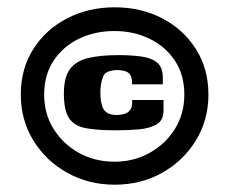

<svg xmlns="http://www.w3.org/2000/svg" viewBox="-20 -505 627 526"><path d="M37 -246Q37 -317 71.5 -371Q106 -425 164.5 -455Q223 -485 294 -485Q366 -485 424 -455Q482 -425 516.5 -371Q551 -317 551 -246Q551 -176 516.5 -120Q482 -64 424 -31.5Q366 1 294 1Q223 1 164.5 -31.5Q106 -64 71.5 -120Q37 -176 37 -246ZM101 -246Q101 -193 127 -151.5Q153 -110 196.5 -86Q240 -62 294 -62Q346 -62 389.5 -86Q433 -110 459 -151.5Q485 -193 485 -246Q485 -300 459 -339Q433 -378 389.5 -399Q346 -420 294 -420Q240 -420 196.5 -399Q153 -378 127 -339Q101 -300 101 -246ZM304 -354Q341 -354 368.5 -350Q396 -346 411 -333Q426 -320 426 -293Q426 -289 426 -284Q426 -279 426 -274H342Q342 -279 341.5 -284Q341 -289 340 -293Q337 -304 327 -308.5Q317 -313 300 -313Q288 -313 276 -308.5Q264 -304 261 -291Q258 -283 256.5 -273Q255 -263 255 -253Q255 -245 255.5 -237.5Q256 -230 258 -222Q263 -190 299 -190Q312 -190 323.5 -194Q335 -198 340 -210Q341 -213 341.5 -216.5Q342 -220 342 -225Q342 -227 342 -228Q342 -229 342 -231H428Q428 -224 428 -216.5Q428 -209 428 -202Q428 -175 408.5 -164Q389 -153 359.5 -150.5Q330 -148 298 -148Q246 -148 214.5 -154Q183 -160 169 -181.5Q155 -203 155 -249Q155 -293 171.5 -315.5Q188 -338 221.5 -346Q255 -354 304 -354Z"/></svg>

Font: Genos Black
Style: Regular
Weight: 900
Designer: Robert E. Leuschke
Foundry: Robert E. Leuschke
Version: Version 1.010